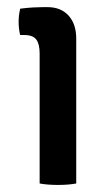

<svg xmlns="http://www.w3.org/2000/svg" viewBox="-20 -517 311 541"><path d="M194.8 0Q184.1 2 170.7 3.1Q157.4 4.1 143.5 4.1Q129.4 4.1 115.9 3.1Q102.4 2 91.7 0V-366.4Q91.7 -393 82.2 -405.6Q72.8 -418.3 48.2 -418.3H36.8Q32.5 -436 32.5 -454.9Q32.5 -464 33.5 -473.3Q34.6 -482.6 36.8 -492.5Q55.9 -495 72.8 -496Q89.6 -496.9 100.6 -496.9H113.8Q151.5 -496.9 173.1 -473.2Q194.8 -449.4 194.8 -408.3Z"/></svg>

Font: Signika SC
Style: Regular
Weight: 300
Designer: Anna Giedryś
Foundry: Anna Giedryś
Version: Version 2.000